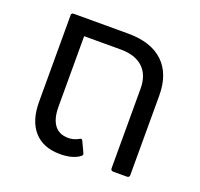

<svg xmlns="http://www.w3.org/2000/svg" viewBox="-103 -669 823 790"><g transform="rotate(20 308.5 -274.0)"><path d="M330 -555Q430 -555 483.5 -504.5Q537 -454 537 -359V-11Q537 0 526 0H466Q455 0 455 -11V-359Q455 -419 421 -451Q387 -483 323 -483H163V-175Q163 -122 183.5 -94.5Q204 -67 244 -67Q268 -67 289 -79Q294 -82 296 -82Q300 -82 303 -76L324 -31Q326 -27 326 -24Q326 -21 322 -17Q291 7 235 7Q161 7 121 -38Q81 -83 81 -166V-545Q81 -555 91 -555Z"/></g></svg>

Font: LINE Seed Sans TH
Style: Regular
Weight: 400
Designer: Dalton Maag Ltd | Thai characters by Cadson Demak Co.,Ltd.
Foundry: Dalton Maag Ltd
Version: Version 1.002